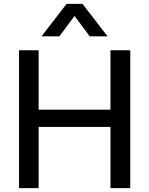

<svg xmlns="http://www.w3.org/2000/svg" viewBox="-20 -969 769 989"><path d="M78 0V-710H179V-404H549V-710H651V0H549V-315H179V0ZM534 -782H442L364 -887L286 -782H194L323 -949H405Z"/></svg>

Font: Livvic Medium
Style: Regular
Weight: 500
Designer: Jacques Le Bailly, Baron von Fonthausen
Version: Version 1.001; ttfautohint (v1.8.2)